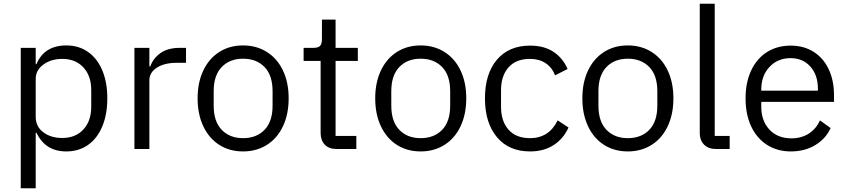

<svg xmlns="http://www.w3.org/2000/svg" viewBox="-20 -797 4532 1027"><path d="M91 210V-541H171V-454H175Q217 -554 335 -554Q401 -554 450.5 -519.5Q500 -485 527 -421Q554 -357 554 -271Q554 -185 527 -120.5Q500 -56 450.5 -21.5Q401 13 335 13Q278 13 238.5 -12Q199 -37 175 -87H171V210ZM468 -226V-316Q468 -391 426 -436.5Q384 -482 313 -482Q254 -482 212.5 -452Q171 -422 171 -375V-172Q171 -120 211.5 -89.5Q252 -59 313 -59Q384 -59 426 -104.5Q468 -150 468 -226Z M699 0V-541H779V-442H784Q799 -485 838.5 -513Q878 -541 941 -541H975V-461H925Q859 -461 819 -435Q779 -409 779 -368V0Z M1037 -271Q1037 -356 1067.5 -420Q1098 -484 1153 -519Q1208 -554 1280 -554Q1352 -554 1407.5 -519Q1463 -484 1493.5 -420Q1524 -356 1524 -271Q1524 -186 1493.5 -121.5Q1463 -57 1407.5 -22Q1352 13 1280 13Q1208 13 1153 -22Q1098 -57 1067.5 -121.5Q1037 -186 1037 -271ZM1438 -232V-309Q1438 -394 1395 -438.5Q1352 -483 1280 -483Q1209 -483 1166 -438.5Q1123 -394 1123 -309V-232Q1123 -147 1166 -102.5Q1209 -58 1280 -58Q1352 -58 1395 -102.5Q1438 -147 1438 -232Z M1780 0Q1739 0 1717 -23.5Q1695 -47 1695 -86V-471H1604V-541H1656Q1682 -541 1692 -551.5Q1702 -562 1702 -589V-692H1775V-541H1894V-471H1775V-70H1886V0Z M1987 -271Q1987 -356 2017.5 -420Q2048 -484 2103 -519Q2158 -554 2230 -554Q2302 -554 2357.5 -519Q2413 -484 2443.5 -420Q2474 -356 2474 -271Q2474 -186 2443.5 -121.5Q2413 -57 2357.5 -22Q2302 13 2230 13Q2158 13 2103 -22Q2048 -57 2017.5 -121.5Q1987 -186 1987 -271ZM2388 -232V-309Q2388 -394 2345 -438.5Q2302 -483 2230 -483Q2159 -483 2116 -438.5Q2073 -394 2073 -309V-232Q2073 -147 2116 -102.5Q2159 -58 2230 -58Q2302 -58 2345 -102.5Q2388 -147 2388 -232Z M2574 -271Q2574 -402 2638 -477.5Q2702 -553 2815 -553Q2891 -553 2941 -519.5Q2991 -486 3016 -428L2949 -394Q2933 -436 2898.5 -459Q2864 -482 2815 -482Q2740 -482 2700 -436.5Q2660 -391 2660 -315V-226Q2660 -149 2700 -103.5Q2740 -58 2815 -58Q2916 -58 2963 -153L3021 -115Q2994 -55 2941.5 -21Q2889 13 2815 13Q2702 13 2638 -63.5Q2574 -140 2574 -271Z M3095 -271Q3095 -356 3125.5 -420Q3156 -484 3211 -519Q3266 -554 3338 -554Q3410 -554 3465.5 -519Q3521 -484 3551.5 -420Q3582 -356 3582 -271Q3582 -186 3551.5 -121.5Q3521 -57 3465.5 -22Q3410 13 3338 13Q3266 13 3211 -22Q3156 -57 3125.5 -121.5Q3095 -186 3095 -271ZM3496 -232V-309Q3496 -394 3453 -438.5Q3410 -483 3338 -483Q3267 -483 3224 -438.5Q3181 -394 3181 -309V-232Q3181 -147 3224 -102.5Q3267 -58 3338 -58Q3410 -58 3453 -102.5Q3496 -147 3496 -232Z M3810 0Q3769 0 3746 -23.5Q3723 -47 3723 -84V-777H3803V-70H3883V0Z M3968 -271Q3968 -356 3998 -420Q4028 -484 4082.5 -518.5Q4137 -553 4209 -553Q4280 -553 4332.5 -519.5Q4385 -486 4413 -426Q4441 -366 4441 -289V-252H4052V-226Q4052 -151 4095.5 -104Q4139 -57 4214 -57Q4266 -57 4305.5 -82Q4345 -107 4366 -153L4423 -112Q4397 -55 4341 -21Q4285 13 4210 13Q4138 13 4083 -22Q4028 -57 3998 -121Q3968 -185 3968 -271ZM4052 -312H4355V-322Q4355 -396 4314.5 -441Q4274 -486 4209 -486Q4140 -486 4096 -439Q4052 -392 4052 -318Z"/></svg>

Font: IBM Plex Sans JP
Style: Regular
Weight: 400
Designer: Mike Abbink; Paul van der Laan; Pieter van Rosmalen; Wujin Sim; Yejin Wi; Jinhee Kim; Boomi Park; Yona Kim; Kichan Ma
Foundry: Sandoll Inc.
Version: Version 1.001